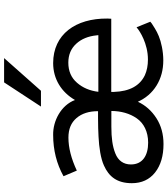

<svg xmlns="http://www.w3.org/2000/svg" viewBox="38 -826 800 915"><g transform="rotate(-90 437.5 -368.0)"><path d="M458 -298.8C462.9 -339.4 477.1 -373 501 -400.4C524.9 -428.2 557.1 -441.9 596.7 -441.9C634.3 -441.9 664.1 -429.2 687 -404.3C710 -379.4 723.1 -346.7 727.1 -306.6L728 -298.8ZM215.8 -61.5C155.3 -61.5 111.8 -87.4 111.8 -143.6C111.8 -179.2 130.4 -204.6 164.1 -217.8C197.8 -231.4 237.8 -236.8 292 -236.8H366.7C366.2 -190.4 355 -149.4 331.5 -115.7C308.6 -82.5 268.1 -61.5 215.8 -61.5ZM607.9 10.7C651.4 10.7 696.3 0.5 723.1 -10.7C736.3 -16.1 749 -22.5 760.7 -29.8C772.9 -37.1 780.3 -42 783.7 -44.4L792 -51.3L765.6 -116.7L761.7 -113.8C747.6 -101.6 688 -62.5 611.8 -62.5C583.5 -62.5 558.6 -67.4 537.1 -77.1C486.8 -101.1 460 -149.9 457.5 -224.1V-237.3H806.2L807.1 -255.4C808.6 -407.7 731.4 -514.2 594.7 -514.2C518.6 -514.2 456.1 -474.6 418.9 -410.2C394 -476.6 319.3 -515.6 252.4 -514.2C180.7 -514.2 114.7 -497.6 55.7 -464.8L82.5 -401.4C139.6 -428.2 191.9 -441.4 239.7 -441.4C280.3 -441.4 311 -428.7 333 -402.8C355 -377 365.7 -342.8 365.7 -300.3H332.5C298.8 -300.3 269 -299.3 243.7 -297.9C193.4 -295.4 140.1 -287.6 106.4 -272C53.7 -248.5 22.5 -209.5 22.5 -139.2C22.5 -92.3 39.6 -55.2 73.7 -28.3C107.9 -1.5 152.8 11.7 209 11.7C255.9 11.7 296.9 0.5 332 -22C367.7 -44.9 393.6 -74.2 410.6 -110.4C427.7 -72.8 453.1 -43 487.8 -21.5C522.5 0 562.5 10.7 607.9 10.7ZM462.9 -572.3 618.7 -748H502.9L387.7 -572.3Z"/></g></svg>

Font: Ride
Style: Regular
Weight: 400
Version: Version 3.000